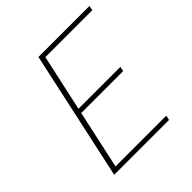

<svg xmlns="http://www.w3.org/2000/svg" viewBox="-178 -791 923 923"><g transform="rotate(-45 284.0 -329.0)"><path d="M244 -634 181 -346H466L461 -322H176L111 -24H456L451 0H78L221 -658H568L563 -634Z"/></g></svg>

Font: Ysabeau Infant Extralight
Style: Italic
Weight: 200
Italic angle: -12°
Designer: Christian Thalmann (Catharsis Fonts)
Version: Version 0.003